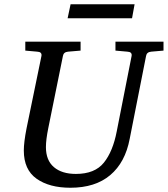

<svg xmlns="http://www.w3.org/2000/svg" viewBox="-20 -867 789 903"><path d="M749 -629 691 -624Q670 -622 667 -604L590 -214Q569 -103 498.5 -43.5Q428 16 311 16Q212 16 152 -26.5Q92 -69 92 -159Q92 -198 105 -264L175 -604Q178 -623 155 -624L99 -629V-671H359V-629L300 -624Q279 -622 276 -604L207 -264Q196 -210 196 -175Q196 -113 233.5 -81Q271 -49 337 -49Q426 -49 468.5 -102Q511 -155 529 -249L599 -604Q602 -623 579 -624L523 -629V-671H749ZM613 -847 601 -781H298L312 -847Z"/></svg>

Font: Veleka
Style: Italic
Weight: 400
Italic angle: -12°
Designer: Stefan Peev, Context Ltd, 2016; SIL International, 1997-2014.
Foundry: Stefan Peev, Context Ltd, 2016
Version: Version 1.000